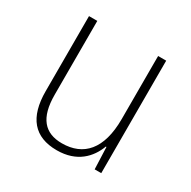

<svg xmlns="http://www.w3.org/2000/svg" viewBox="-127 -651 776 782"><g transform="rotate(30 261.0 -259.5)"><path d="M439 -529H401V-232C401 -91 340 -25 239 -25C158 -25 115 -73 115 -182V-529H76V-176C76 -53 129 10 235 10C330 10 379 -44 401 -103H404L408 0H439Z"/></g></svg>

Font: Noto Sans Thai Looped SemiCondensed ExtraLight
Style: Regular
Weight: 200
Width: 4
Designer: Sasikarn Vongin, Ben Mitchell
Foundry: The Fontpad Ltd
Version: Version 1.001